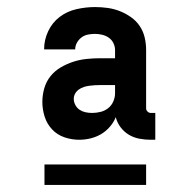

<svg xmlns="http://www.w3.org/2000/svg" viewBox="-20 -713 540 544"><path d="M204 -317Q183 -317 162.5 -324Q142 -331 127.5 -346.5Q113 -362 106.5 -382.5Q100 -403 100 -424Q100 -444 105.5 -463Q111 -482 123 -497Q135 -512 152 -522Q169 -532 187.5 -538Q206 -544 225.5 -546Q245 -548 264 -548H306V-571Q306 -581 301.5 -590.5Q297 -600 288.5 -606Q280 -612 269.5 -614.5Q259 -617 249 -617Q239 -617 229 -615Q219 -613 211 -607Q203 -601 198 -592Q193 -583 193 -573H105V-574Q105 -600 116.5 -624.5Q128 -649 149 -665Q170 -681 196.5 -687Q223 -693 249 -693Q267 -693 285 -690.5Q303 -688 319.5 -681.5Q336 -675 351 -664.5Q366 -654 376 -639Q386 -624 390 -606.5Q394 -589 394 -571V-406Q394 -401 398 -397Q402 -393 407 -393H420V-317H407Q391 -317 375 -320Q359 -323 345.5 -331Q332 -339 322 -352Q312 -365 308 -381Q302 -366 291 -353.5Q280 -341 266.5 -333Q253 -325 237 -321Q221 -317 204 -317ZM241 -393Q253 -393 265 -396Q277 -399 286.5 -406.5Q296 -414 301 -425.5Q306 -437 306 -449V-472H264Q256 -472 248.5 -471.5Q241 -471 233 -470Q225 -469 217.5 -466.5Q210 -464 203.5 -459.5Q197 -455 193 -448Q189 -441 189 -433Q189 -424 193.5 -415.5Q198 -407 205.5 -402Q213 -397 222 -395Q231 -393 241 -393ZM106 -189V-247H394V-189Z"/></svg>

Font: Iosevka Algr
Style: Bold
Weight: 700
Monospace: yes
Designer: Belleve Invis
Foundry: Belleve Invis
Version: Version 26.0.2; ttfautohint (v1.8.3)